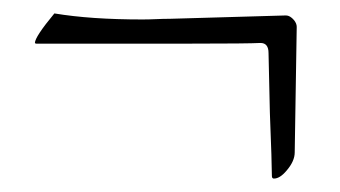

<svg xmlns="http://www.w3.org/2000/svg" viewBox="-20 -384 506 286"><path d="M388 -118Q385 -118 385 -122Q385 -140 382 -216L380 -305Q380 -320 368 -320Q349 -319 265 -319Q181 -319 34 -319Q33 -319 32.5 -319.5Q32 -320 32 -320Q32 -329 61 -364Q115 -355 192 -355Q202 -355 212.5 -355.5Q223 -356 233 -356L406 -361Q412 -361 418 -354Q422 -349 422 -344L419 -157Q419 -144 407 -130Q397 -118 388 -118Z"/></svg>

Font: Luxurious Roman
Style: Regular
Weight: 400
Designer: Robert E. Leuschke
Foundry: Robert E. Leuschke
Version: Version 1.010; ttfautohint (v1.8.3)